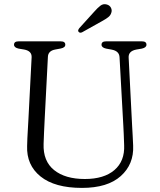

<svg xmlns="http://www.w3.org/2000/svg" viewBox="-20 -902 781 938"><path d="M582.5 -288 564 -622.5Q562.5 -652.5 526 -659.5L498.5 -664.5Q476 -669.5 476 -683.5Q476 -700 498 -700H674Q695.5 -700 695.5 -683.5Q695.5 -669.5 673 -664.5L646.5 -660Q606.5 -652.5 608.5 -620.5L625.5 -287Q627 -262.5 628.2 -239Q629.5 -215.5 630.5 -190.5Q634.5 -99.5 570 -41.8Q505.5 16 380.5 16Q247.5 16 178.2 -39.8Q109 -95.5 112.5 -189Q112.5 -204.5 113.8 -228.2Q115 -252 116.5 -277.2Q118 -302.5 119 -322L134.5 -622Q136 -653 98 -660L71 -664.5Q48.5 -669.5 48.5 -683.5Q48.5 -700 70.5 -700H277Q299 -700 299 -683.5Q299 -669.5 276.5 -665L249.5 -660Q215 -653.5 214 -624L198.5 -324.5Q196.5 -286.5 195.2 -256Q194 -225.5 193 -199Q190 -115 244.2 -71.2Q298.5 -27.5 394.5 -27.5Q488 -27.5 539 -71.2Q590 -115 586.5 -193Q585.5 -226 584.5 -247.5Q583.5 -269 582.5 -288ZM439.5 -844Q456.5 -863.5 470.5 -874.2Q484.5 -885 502 -880Q516 -876 522 -864.2Q528 -852.5 524 -840.5Q520.5 -827 508.5 -817.8Q496.5 -808.5 479 -799L381.5 -744.5Q370.5 -739 364 -746.5Q360.5 -750.5 362.2 -755.2Q364 -760 367.5 -764.5Z"/></svg>

Font: Fraunces 9pt Soft Light
Style: Regular
Weight: 300
Version: Version 1.000;[0bf87f6ff]